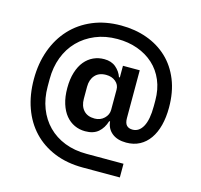

<svg xmlns="http://www.w3.org/2000/svg" viewBox="-117 -836 1132 1083"><g transform="rotate(15 449.5 -294.0)"><path d="M674 121H458Q365 121 291.5 91Q218 61 167 7Q116 -47 89 -122.5Q62 -198 62 -290Q62 -382 90 -459Q118 -536 169.5 -591.5Q221 -647 294.5 -678Q368 -709 460 -709Q542 -709 611.5 -684Q681 -659 732 -611Q783 -563 811.5 -492.5Q840 -422 840 -331Q840 -274 828 -227.5Q816 -181 792.5 -147.5Q769 -114 735 -96Q701 -78 657 -78Q605 -78 574 -103Q543 -128 539 -170H534Q521 -128 493 -104Q465 -80 417 -80Q383 -80 354 -93.5Q325 -107 303.5 -133Q282 -159 269.5 -198.5Q257 -238 257 -290Q257 -342 269.5 -382Q282 -422 303.5 -448Q325 -474 354 -487.5Q383 -501 417 -501Q459 -501 485.5 -478.5Q512 -456 523 -424H528V-492H626V-213Q626 -184 638 -171Q650 -158 673 -158Q711 -158 733 -198Q755 -238 755 -317V-350Q755 -415 733 -467Q711 -519 671.5 -555Q632 -591 578 -610.5Q524 -630 460 -630Q389 -630 331.5 -606Q274 -582 233 -540Q192 -498 170 -440Q148 -382 148 -313V-269Q148 -200 170 -143Q192 -86 232.5 -45Q273 -4 330 18.5Q387 41 458 41H674ZM450 -163Q483 -163 505.5 -184.5Q528 -206 528 -235V-353Q528 -381 506 -399.5Q484 -418 450 -418Q408 -418 385.5 -392.5Q363 -367 363 -326V-255Q363 -213 385.5 -188Q408 -163 450 -163Z"/></g></svg>

Font: IBM Plex Sans Hebrew SmBld
Style: Regular
Weight: 600
Designer: Mike Abbink, Paul van der Laan, Pieter van Rosmalen, Yanek Iontef
Foundry: Bold Monday
Version: Version 1.3